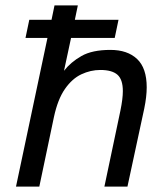

<svg xmlns="http://www.w3.org/2000/svg" viewBox="-20 -688 620 708"><path d="M39 0 155 -548H74L88 -615H170L181 -668H267L256 -615H417L403 -548H242L216 -427Q241 -459 280.5 -481.5Q320 -504 387 -504Q450 -504 485.5 -470.5Q521 -437 521 -366Q521 -332 512 -288L450 0H365L424 -280Q433 -324 433 -352Q433 -395 413 -412.5Q393 -430 350 -430Q314 -430 280 -414Q246 -398 219.5 -360Q193 -322 179 -257L125 0Z"/></svg>

Font: Atkinson Hyperlegible
Style: Italic
Weight: 400
Italic angle: -12°
Designer: Elliott Scott, Megan Eiswerth, Linus Boman, Theodore Petrosky
Foundry: Braille Institute
Version: Version 1.006; ttfautohint (v1.8.3)